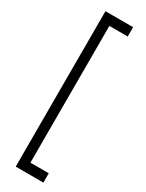

<svg xmlns="http://www.w3.org/2000/svg" viewBox="-257 -785 813 1070"><g transform="rotate(30 149.0 -250.0)"><path d="M248 250V190H130V-690H248V-750H70V250Z"/></g></svg>

Font: Logix
Style: Regular
Weight: 400
Designer: Michael Lee Finney
Version: Version 1.06